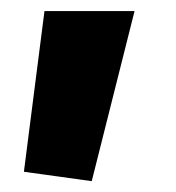

<svg xmlns="http://www.w3.org/2000/svg" viewBox="-20 -192 321 351"><path d="M23.7 122 61.3 -171.8H226L147.7 139.2Z"/></svg>

Font: Murecho Thin
Style: Regular
Weight: 100
Designer: Neil Summerour
Foundry: Positype
Version: Version 1.010